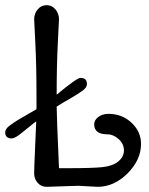

<svg xmlns="http://www.w3.org/2000/svg" viewBox="-72 -716 575 742"><path d="M230 2 108 6Q87 6 73.5 -9.5Q60 -25 60 -45.5Q60 -66 63 -130.5Q66 -195 68 -247Q58 -240 43 -227.5Q28 -215 19.5 -208.5Q11 -202 1 -194Q-17 -181 -27 -181Q-52 -181 -52 -205Q-52 -218 -33.5 -231.5Q-15 -245 -2.5 -252.5Q10 -260 32 -272.5Q54 -285 69 -294V-348Q69 -462 64.5 -550.5Q60 -639 60 -642Q60 -663 73.5 -679.5Q87 -696 108 -696Q129 -696 142.5 -679.5Q156 -663 156 -642Q156 -639 151.5 -551Q147 -463 147 -350Q225 -415 239 -415Q264 -415 264 -391Q264 -377 245 -364Q226 -351 214 -344Q162 -314 147 -304Q147 -271 156 -66H191Q283 -66 323 -70Q363 -74 385 -92Q407 -110 407 -135Q407 -160 386.5 -178.5Q366 -197 342 -197Q292 -197 292 -236Q292 -252 308 -264Q324 -276 347 -276Q400 -276 436.5 -241.5Q473 -207 473 -160Q473 -98 421 -46Q369 6 305 6Z"/></svg>

Font: Macondo Swash Caps
Style: Regular
Weight: 400
Designer: John Vargas Beltran
Foundry: John Vargas Beltran
Version: Version 2.001